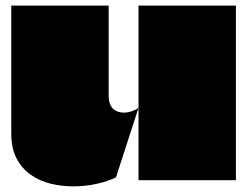

<svg xmlns="http://www.w3.org/2000/svg" viewBox="-20 -640 878 682"><path d="M818 -620Q818 -553 818 -485Q818 -417 818 -349Q818 -291 818 -232.5Q818 -174 818 -116Q818 -58 818 0H472Q472 -42 472 -85Q472 -128 472 -171.5Q472 -215 472 -256Q472 -349 472 -438.5Q472 -528 472 -620ZM366 -620Q366 -567 366 -513.5Q366 -460 366 -407Q366 -354 366 -300Q366 -278 373.5 -264.5Q381 -251 393.5 -245.5Q406 -240 420 -240Q434 -240 448.5 -245Q463 -250 472 -257L392 -10Q364 4 323.5 13Q283 22 239 22Q199 22 160 12.5Q121 3 89.5 -19Q58 -41 39 -77Q20 -113 20 -167Q20 -239 20 -311Q20 -383 20 -455Q20 -496 20 -537.5Q20 -579 20 -620Z"/></svg>

Font: Climate Crisis
Style: Regular
Weight: 400
Version: Version 1.003